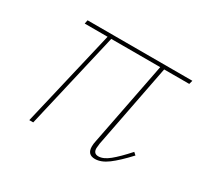

<svg xmlns="http://www.w3.org/2000/svg" viewBox="-94 -540 720 676"><g transform="rotate(30 266.0 -202.0)"><path d="M342 -52Q340 -38 340 -33Q340 -11 360 -11Q380 -11 404 -30.5Q428 -50 462 -88L472 -79Q434 -38 406.5 -17.5Q379 3 354 3Q323 3 323 -30Q323 -41 326 -54L392 -392H193L102 0H86L178 -392H85L88 -407H514L510 -392H408Z"/></g></svg>

Font: Ysabeau Thin
Style: Italic
Weight: 200
Italic angle: -12°
Designer: Christian Thalmann (Catharsis Fonts)
Version: Version 0.003